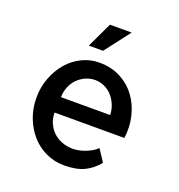

<svg xmlns="http://www.w3.org/2000/svg" viewBox="-137 -872 921 990"><g transform="rotate(20 324.0 -377.5)"><path d="M314.5 -556.6Q380.9 -556.6 431.6 -529.8Q482.4 -502.9 515.1 -458.5Q547.9 -414.1 562 -356Q576.2 -297.9 567.4 -235.4H184.6Q184.6 -204.1 196.3 -177.7Q208 -151.4 228 -132.3Q248 -113.3 275.9 -102.5Q303.7 -91.8 335.9 -91.8Q346.7 -91.8 362.8 -94.2Q378.9 -96.7 397 -103Q415 -109.4 433.1 -119.1Q451.2 -128.9 464.8 -142.6L507.8 -77.1Q475.6 -37.1 432.6 -16.6Q389.6 3.9 323.2 3.9Q269.5 3.9 222.7 -18.1Q175.8 -40 142.6 -78.1Q109.4 -116.2 89.8 -167Q70.3 -217.8 70.3 -276.4Q70.3 -334 89.8 -385.3Q109.4 -436.5 142.1 -474.6Q174.8 -512.7 219.7 -534.7Q264.6 -556.6 314.5 -556.6ZM458 -321.3Q458 -347.7 448.2 -373Q438.5 -398.4 421.4 -418.9Q404.3 -439.5 379.9 -451.7Q355.5 -463.9 327.1 -464.8Q296.9 -464.8 271.5 -453.1Q246.1 -441.4 227.5 -421.9Q209 -402.3 198.7 -375.5Q188.5 -348.6 188.5 -321.3ZM417 -758.8 310.5 -620.1H232.4L297.9 -758.8Z"/></g></svg>

Font: Allerta
Style: Regular
Weight: 400
Designer: Matt McInerney
Foundry: Matt McInerney
Version: Version 1.0